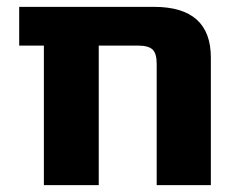

<svg xmlns="http://www.w3.org/2000/svg" viewBox="-20 -540 696 560"><path d="M437 -354Q437 -384 425 -395.5Q413 -407 383 -407H268V0H108V-407H36V-520H429Q595 -520 595 -372V0H437Z"/></svg>

Font: M PLUS 1p ExtraBold
Style: Regular
Weight: 800
Version: Version 1.062